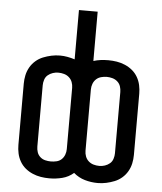

<svg xmlns="http://www.w3.org/2000/svg" viewBox="-53 -781 706 838"><g transform="rotate(5 300.0 -362.5)"><path d="M406 10Q377 10 349.5 2Q322 -6 300 -25Q278 -6 250.5 1Q223 8 194 8Q175 8 156.5 5Q138 2 120.5 -5.5Q103 -13 88.5 -25Q74 -37 64.5 -53.5Q55 -70 51 -88.5Q47 -107 47 -126V-394Q47 -413 51 -431.5Q55 -450 64.5 -466.5Q74 -483 88.5 -495.5Q103 -508 120.5 -515Q138 -522 156.5 -526Q175 -530 194 -530Q211 -530 227 -527Q243 -524 259 -519V-735H341V-519Q357 -524 373 -526Q389 -528 406 -528Q425 -528 443.5 -525Q462 -522 479.5 -514.5Q497 -507 511.5 -495Q526 -483 535.5 -466.5Q545 -450 549 -431.5Q553 -413 553 -394V-126Q553 -107 549 -88.5Q545 -70 535.5 -53.5Q526 -37 511.5 -24.5Q497 -12 479.5 -5Q462 2 443.5 6Q425 10 406 10ZM194 -66Q207 -66 219.5 -69Q232 -72 241 -80.5Q250 -89 254.5 -101Q259 -113 259 -126V-394Q259 -407 254.5 -419Q250 -431 240.5 -439.5Q231 -448 218.5 -451.5Q206 -455 193 -455Q181 -455 169 -451Q157 -447 147.5 -439Q138 -431 134 -418.5Q130 -406 130 -394V-126Q130 -113 134 -101Q138 -89 147.5 -80.5Q157 -72 169.5 -69Q182 -66 194 -66ZM407 -65Q419 -65 431 -69Q443 -73 452.5 -81Q462 -89 466 -101.5Q470 -114 470 -126V-394Q470 -407 466 -419Q462 -431 452.5 -439.5Q443 -448 430.5 -451.5Q418 -455 406 -455Q393 -455 380.5 -451.5Q368 -448 359 -439.5Q350 -431 345.5 -419Q341 -407 341 -394V-126Q341 -113 345.5 -101Q350 -89 359.5 -80.5Q369 -72 381.5 -68.5Q394 -65 407 -65Z"/></g></svg>

Font: Zed Mono Extended
Style: Regular
Weight: 400
Width: 7
Monospace: yes
Designer: Belleve Invis
Foundry: Belleve Invis
Version: Version 1.0.0; ttfautohint (v1.8.4)